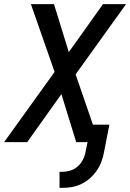

<svg xmlns="http://www.w3.org/2000/svg" viewBox="-39 -690 632 932"><path d="M263 222H250V144H263Q282 144 302 138Q322 132 337.5 118.5Q353 105 363 86Q373 67 376 48L386 0H331L259 -233L93 0H-19L226 -341L111 -670H223L295 -437L461 -670H573L328 -329L412 -85H492L466 48Q462 71 453.5 94Q445 117 431 137.5Q417 158 398 175Q379 192 356 203Q333 214 309.5 218Q286 222 263 222Z"/></svg>

Font: Lode Dark
Style: Bold Italic
Weight: 700
Italic angle: -11°
Monospace: yes
Designer: Belleve Invis
Foundry: Belleve Invis
Version: Version 29.2.0; ttfautohint (v1.8.3)